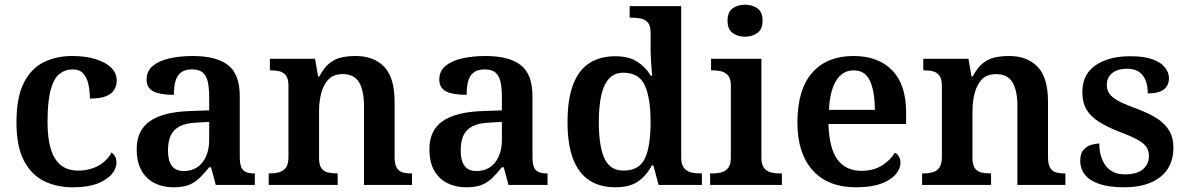

<svg xmlns="http://www.w3.org/2000/svg" viewBox="-20 -786 5049 816"><path d="M290 10Q220 10 166 -17Q112 -44 81 -104.5Q50 -165 50 -266Q50 -373 81.5 -434.5Q113 -496 166.5 -522Q220 -548 287 -548Q343 -548 385.5 -535Q428 -522 452 -499Q476 -476 476 -444Q476 -422 465.5 -404.5Q455 -387 430 -377Q405 -367 362 -367Q362 -401 355.5 -429Q349 -457 333.5 -474Q318 -491 289 -491Q257 -491 232.5 -471.5Q208 -452 195 -403Q182 -354 182 -267Q182 -198 196 -152.5Q210 -107 238.5 -84Q267 -61 314 -61Q347 -61 374.5 -71Q402 -81 422.5 -98.5Q443 -116 454 -138Q464 -131 469.5 -120Q475 -109 475 -95Q475 -70 455 -46Q435 -22 394.5 -6Q354 10 290 10Z M717 10Q673 10 637.5 -7.5Q602 -25 581.5 -61Q561 -97 561 -152Q561 -232 617 -271Q673 -310 786 -314L869 -317V-374Q869 -408 864 -434.5Q859 -461 843.5 -476Q828 -491 795 -491Q765 -491 748 -477Q731 -463 725 -438.5Q719 -414 719 -383Q661 -383 632 -397.5Q603 -412 603 -448Q603 -484 629.5 -506Q656 -528 701 -538Q746 -548 799 -548Q899 -548 949 -509.5Q999 -471 999 -377V-120Q999 -93 1004.5 -77.5Q1010 -62 1024 -55.5Q1038 -49 1060 -49H1063V0H897L877 -75H869Q847 -48 827.5 -29Q808 -10 782.5 0Q757 10 717 10ZM760 -59Q794 -59 818 -75Q842 -91 855.5 -121Q869 -151 869 -191V-268L817 -265Q770 -263 743.5 -249Q717 -235 705.5 -210Q694 -185 694 -148Q694 -118 701 -98.5Q708 -79 723 -69Q738 -59 760 -59Z M1122 0V-49H1126Q1149 -49 1167 -54Q1185 -59 1195.5 -74Q1206 -89 1206 -119V-421Q1206 -450 1196 -464Q1186 -478 1169.5 -482.5Q1153 -487 1131 -487H1127V-536H1319L1332 -461H1337Q1357 -499 1380.5 -517.5Q1404 -536 1431.5 -542Q1459 -548 1491 -548Q1569 -548 1613 -502Q1657 -456 1657 -354V-120Q1657 -89 1665.5 -74Q1674 -59 1689.5 -54Q1705 -49 1727 -49H1731V0H1527V-335Q1527 -400 1506.5 -435.5Q1486 -471 1436 -471Q1398 -471 1376.5 -449Q1355 -427 1345.5 -391Q1336 -355 1336 -313V-115Q1336 -86 1345.5 -72Q1355 -58 1372 -53.5Q1389 -49 1411 -49H1415V0Z M1961 10Q1917 10 1881.5 -7.5Q1846 -25 1825.5 -61Q1805 -97 1805 -152Q1805 -232 1861 -271Q1917 -310 2030 -314L2113 -317V-374Q2113 -408 2108 -434.5Q2103 -461 2087.5 -476Q2072 -491 2039 -491Q2009 -491 1992 -477Q1975 -463 1969 -438.5Q1963 -414 1963 -383Q1905 -383 1876 -397.5Q1847 -412 1847 -448Q1847 -484 1873.5 -506Q1900 -528 1945 -538Q1990 -548 2043 -548Q2143 -548 2193 -509.5Q2243 -471 2243 -377V-120Q2243 -93 2248.5 -77.5Q2254 -62 2268 -55.5Q2282 -49 2304 -49H2307V0H2141L2121 -75H2113Q2091 -48 2071.5 -29Q2052 -10 2026.5 0Q2001 10 1961 10ZM2004 -59Q2038 -59 2062 -75Q2086 -91 2099.5 -121Q2113 -151 2113 -191V-268L2061 -265Q2014 -263 1987.5 -249Q1961 -235 1949.5 -210Q1938 -185 1938 -148Q1938 -118 1945 -98.5Q1952 -79 1967 -69Q1982 -59 2004 -59Z M2596 10Q2531 10 2485.5 -19Q2440 -48 2416 -109.5Q2392 -171 2392 -267Q2392 -364 2415.5 -426Q2439 -488 2484.5 -517.5Q2530 -547 2595 -547Q2652 -547 2688 -524Q2724 -501 2746 -464H2752Q2749 -491 2747 -524.5Q2745 -558 2745 -582V-647Q2745 -676 2734 -689.5Q2723 -703 2704.5 -707Q2686 -711 2664 -711H2656V-760H2875V-118Q2875 -88 2886.5 -73Q2898 -58 2916.5 -53.5Q2935 -49 2958 -49H2963V0H2779L2757 -83H2750Q2728 -40 2692 -15Q2656 10 2596 10ZM2630 -61Q2696 -61 2720.5 -112Q2745 -163 2745 -268Q2745 -369 2720.5 -423Q2696 -477 2629 -477Q2592 -477 2569 -452.5Q2546 -428 2535.5 -381.5Q2525 -335 2525 -267Q2525 -164 2549 -112.5Q2573 -61 2630 -61Z M2998 0V-49H3011Q3028 -49 3045.5 -53.5Q3063 -58 3074.5 -72Q3086 -86 3086 -114V-424Q3086 -452 3074 -465.5Q3062 -479 3045 -483Q3028 -487 3011 -487H3002V-536H3216V-116Q3216 -87 3227 -72.5Q3238 -58 3256 -53.5Q3274 -49 3291 -49H3303V0ZM3146 -630Q3115 -630 3093.5 -646Q3072 -662 3072 -698Q3072 -735 3093.5 -750.5Q3115 -766 3147 -766Q3177 -766 3199 -750.5Q3221 -735 3221 -698Q3221 -662 3199 -646Q3177 -630 3146 -630Z M3618 10Q3498 10 3433.5 -62.5Q3369 -135 3369 -265Q3369 -405 3431.5 -476.5Q3494 -548 3607 -548Q3712 -548 3771.5 -487.5Q3831 -427 3831 -308V-259H3501Q3504 -155 3539.5 -107.5Q3575 -60 3641 -60Q3693 -60 3729 -83Q3765 -106 3783 -137Q3794 -132 3800.5 -120.5Q3807 -109 3807 -94Q3807 -69 3786.5 -45Q3766 -21 3724.5 -5.5Q3683 10 3618 10ZM3698 -319Q3698 -397 3677.5 -442Q3657 -487 3608 -487Q3561 -487 3534 -444Q3507 -401 3503 -319Z M3899 0V-49H3903Q3926 -49 3944 -54Q3962 -59 3972.5 -74Q3983 -89 3983 -119V-421Q3983 -450 3973 -464Q3963 -478 3946.5 -482.5Q3930 -487 3908 -487H3904V-536H4096L4109 -461H4114Q4134 -499 4157.5 -517.5Q4181 -536 4208.5 -542Q4236 -548 4268 -548Q4346 -548 4390 -502Q4434 -456 4434 -354V-120Q4434 -89 4442.5 -74Q4451 -59 4466.5 -54Q4482 -49 4504 -49H4508V0H4304V-335Q4304 -400 4283.5 -435.5Q4263 -471 4213 -471Q4175 -471 4153.5 -449Q4132 -427 4122.5 -391Q4113 -355 4113 -313V-115Q4113 -86 4122.5 -72Q4132 -58 4149 -53.5Q4166 -49 4188 -49H4192V0Z M4758 10Q4694 10 4652.5 -4Q4611 -18 4591 -43.5Q4571 -69 4571 -103Q4571 -134 4585 -149.5Q4599 -165 4618 -170.5Q4637 -176 4652 -176Q4652 -118 4679.5 -81.5Q4707 -45 4760 -45Q4813 -45 4838 -67Q4863 -89 4863 -122Q4863 -145 4852.5 -161Q4842 -177 4815 -192Q4788 -207 4740 -225Q4688 -245 4652 -267.5Q4616 -290 4598 -320Q4580 -350 4580 -395Q4580 -470 4636 -508.5Q4692 -547 4784 -547Q4842 -547 4878 -534Q4914 -521 4931 -499.5Q4948 -478 4948 -454Q4948 -423 4926.5 -406Q4905 -389 4858 -389Q4858 -439 4836 -466.5Q4814 -494 4770 -494Q4731 -494 4707.5 -476Q4684 -458 4684 -425Q4684 -403 4696 -386.5Q4708 -370 4737 -355Q4766 -340 4816 -322Q4864 -304 4897.5 -282.5Q4931 -261 4949 -231Q4967 -201 4967 -159Q4967 -78 4911.5 -34Q4856 10 4758 10Z"/></svg>

Font: Noto Serif Armenian SemiBold
Style: Regular
Weight: 600
Version: Version 2.007